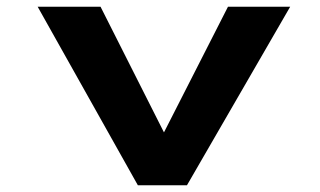

<svg xmlns="http://www.w3.org/2000/svg" viewBox="-20 -551 953 571"><path d="M390 0 92 -531H279L491 -111L442 -107L658 -531H843L536 0Z"/></svg>

Font: Lexend Zetta
Style: Bold
Weight: 700
Designer: Bonnie Shaver-Troup, Thomas Jockin
Foundry: Lexend
Version: Version 1.007